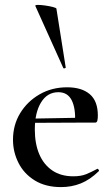

<svg xmlns="http://www.w3.org/2000/svg" viewBox="-20 -751 454 783"><path d="M229 12Q166 12 122 -15Q78 -42 55.5 -86.5Q33 -131 33 -181Q33 -241 62 -289Q91 -337 141 -366Q191 -395 254 -395Q313 -395 346 -367Q379 -339 379 -280Q379 -267 377 -259Q375 -251 368 -251H286Q289 -309 272.5 -342Q256 -375 218 -375Q173 -375 147.5 -333.5Q122 -292 122 -223Q122 -165 140 -122.5Q158 -80 193 -56Q228 -32 279 -32Q310 -32 331 -40.5Q352 -49 376 -62Q378 -64 381.5 -60Q385 -56 383 -53Q347 -18 309.5 -3Q272 12 229 12ZM93 -250 92 -267 314 -271V-251ZM124 -727Q123 -731 135 -731Q147 -731 164.5 -728.5Q182 -726 195.5 -722.5Q209 -719 210 -716L248 -476Q249 -474 244 -472.5Q239 -471 238 -474Z"/></svg>

Font: Cormorant Garamond Light SemiBold
Style: Regular
Weight: 600
Version: Version 4.001